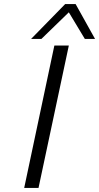

<svg xmlns="http://www.w3.org/2000/svg" viewBox="-20 -917 484 937"><path d="M98.1 0 245.1 -693.8 246.1 -694.8H315.9L168 0ZM131.8 -727.1 297.9 -897H349.1L443.8 -727.1H394L315.9 -856.9L182.1 -727.1Z"/></svg>

Font: CMU Bright
Style: Oblique
Weight: 500
Italic angle: -12°
Version: Version 0.7.0